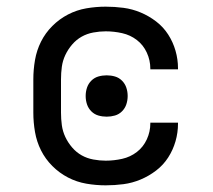

<svg xmlns="http://www.w3.org/2000/svg" viewBox="-20 -548 640 576"><path d="M297 8Q268 8 239 3Q210 -2 184 -15.5Q158 -29 137 -50Q116 -71 103 -97Q90 -123 85 -152Q80 -181 80 -210V-310Q80 -339 85 -368Q90 -397 103 -423Q116 -449 137 -470Q158 -491 184 -504.5Q210 -518 239 -523Q268 -528 297 -528Q324 -528 350.5 -524.5Q377 -521 402 -510.5Q427 -500 448.5 -483.5Q470 -467 484.5 -444.5Q499 -422 506.5 -396Q514 -370 514 -343V-340H431V-342Q431 -367 420.5 -390Q410 -413 390.5 -428Q371 -443 346.5 -448.5Q322 -454 297 -454Q279 -454 260 -450.5Q241 -447 225 -438Q209 -429 196.5 -414.5Q184 -400 176 -383Q168 -366 165.5 -347.5Q163 -329 163 -310V-210Q163 -191 165.5 -172.5Q168 -154 176 -137Q184 -120 196.5 -105.5Q209 -91 225 -82Q241 -73 260 -69.5Q279 -66 297 -66Q322 -66 346.5 -71.5Q371 -77 390.5 -92Q410 -107 420.5 -130Q431 -153 431 -178V-180H514V-177Q514 -150 506.5 -124Q499 -98 484.5 -75.5Q470 -53 448.5 -36.5Q427 -20 402 -9.5Q377 1 350.5 4.5Q324 8 297 8ZM300 -198Q287 -198 275 -201.5Q263 -205 254 -214Q245 -223 241 -235Q237 -247 237 -260Q237 -273 241 -285Q245 -297 254 -306Q263 -315 275 -318.5Q287 -322 300 -322Q313 -322 325 -318.5Q337 -315 346 -306Q355 -297 359 -285Q363 -273 363 -260Q363 -247 359 -235Q355 -223 346 -214Q337 -205 325 -201.5Q313 -198 300 -198Z"/></svg>

Font: Iosevka Extended
Style: Regular
Weight: 400
Width: 7
Monospace: yes
Designer: Belleve Invis
Foundry: Belleve Invis
Version: Version 32.5.0; ttfautohint (v1.8.4)